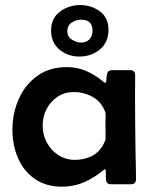

<svg xmlns="http://www.w3.org/2000/svg" viewBox="-20 -715 594 745"><path d="M221.2 9.3Q157.7 9.3 114.7 -21Q71.8 -51.3 50 -101.3Q28.3 -151.4 28.3 -210V-217.8Q29.3 -279.3 54 -333.5Q78.6 -387.7 125.5 -421.1Q172.4 -454.6 238.8 -454.6Q279.8 -454.6 315.2 -439.2Q350.6 -423.8 381.3 -397.5Q384.8 -394 387.2 -394Q393.1 -394 392.8 -406.2Q392.6 -418.5 396.2 -430.7Q399.9 -442.9 415.5 -442.9H484.4Q504.4 -442.9 504.4 -422.9Q504.4 -401.9 504.2 -380.9Q503.9 -359.9 503.9 -338.9Q503.9 -285.2 504.6 -231Q505.4 -176.8 505.9 -123Q506.3 -97.7 507.1 -72Q507.8 -46.4 507.8 -20.5Q507.8 0 487.8 0H411.1Q397.9 0 394 -8.5Q390.1 -17.1 390.6 -28.8Q391.1 -40.5 390.6 -49.8Q390.6 -51.3 390.1 -54.7Q389.6 -58.1 387.2 -58.1Q385.3 -58.1 383.5 -56.6Q381.8 -55.2 380.4 -54.2Q346.2 -25.4 306.6 -8.1Q267.1 9.3 221.2 9.3ZM271 -94.7Q305.7 -94.7 335.2 -109.1Q364.7 -123.5 381.3 -154.8Q382.3 -156.7 386 -164.8Q389.6 -172.9 389.6 -174.8Q389.6 -191.9 389.4 -209Q389.2 -226.1 389.2 -242.7Q389.2 -250.5 389.6 -260Q390.1 -269.5 389.2 -276.9Q388.7 -280.3 385.5 -287.1Q382.3 -293.9 380.9 -296.9Q363.8 -327.6 332.5 -342.8Q301.3 -357.9 267.1 -357.9Q231 -357.9 203.6 -339.8Q176.3 -321.8 160.9 -292.2Q145.5 -262.7 145.5 -227.5Q145.5 -192.4 161.6 -162.1Q177.7 -131.8 206.3 -113.3Q234.9 -94.7 271 -94.7ZM178.2 -596.2Q178.2 -644 212.4 -669.7Q246.6 -695.3 291 -695.3Q334.5 -695.3 367.7 -670.9Q400.9 -646.5 400.9 -599.6Q400.9 -550.8 367.7 -523.2Q334.5 -495.6 287.6 -495.6Q243.2 -495.6 210.7 -522.7Q178.2 -549.8 178.2 -596.2ZM241.2 -593.8Q241.2 -572.8 258.8 -561.3Q276.4 -549.8 295.4 -549.8Q315.4 -549.8 327.1 -562.7Q338.9 -575.7 338.9 -595.2Q338.9 -638.7 295.4 -638.7Q275.4 -638.7 258.3 -627.4Q241.2 -616.2 241.2 -593.8Z"/></svg>

Font: Belanosima
Style: Regular
Weight: 400
Designer: The DocRepair Project, Santiago Orozco
Foundry: Google
Version: Version 2.000